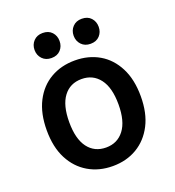

<svg xmlns="http://www.w3.org/2000/svg" viewBox="-131 -809 841 923"><g transform="rotate(-20 289.5 -347.5)"><path d="M49 -259Q49 -345 80 -405.5Q111 -466 165.5 -497.5Q220 -529 290 -529Q360 -529 414 -497.5Q468 -466 499 -405.5Q530 -345 530 -259Q530 -173 499 -113Q468 -53 414 -21Q360 11 290 11Q220 11 165.5 -21Q111 -53 80 -113Q49 -173 49 -259ZM164 -259Q164 -173 197.5 -128.5Q231 -84 290 -84Q348 -84 382 -128.5Q416 -173 416 -259Q416 -345 382 -389.5Q348 -434 290 -434Q231 -434 197.5 -389.5Q164 -345 164 -259ZM126 -642Q126 -669 143.5 -687.5Q161 -706 190 -706Q220 -706 237 -687.5Q254 -669 254 -642Q254 -615 237 -596.5Q220 -578 190 -578Q161 -578 143.5 -596.5Q126 -615 126 -642ZM326 -642Q326 -669 343.5 -687.5Q361 -706 390 -706Q420 -706 437 -687.5Q454 -669 454 -642Q454 -615 437 -596.5Q420 -578 390 -578Q361 -578 343.5 -596.5Q326 -615 326 -642Z"/></g></svg>

Font: Radio Canada Medium
Style: Regular
Weight: 500
Designer: Charles Daoud, Etienne Aubert Bonn, Alexandre Saumier Demers, Jacques Le Bailly
Foundry: Radio-Canada
Version: Version 2.104; ttfautohint (v1.8.4.7-5d5b);gftools[0.9.28.de